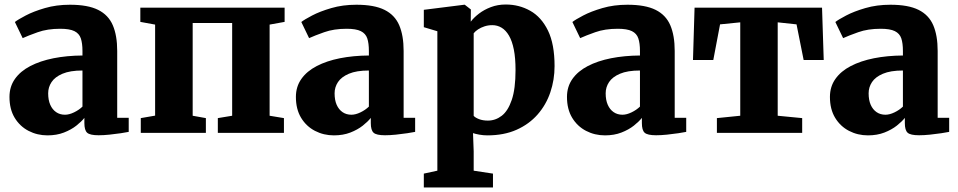

<svg xmlns="http://www.w3.org/2000/svg" viewBox="-20 -589 4248 851"><path d="M190.5 11Q145 11 106.5 -9Q68 -29 45 -67Q22 -105 22 -159.5Q22 -205 46.2 -239.2Q70.5 -273.5 114.2 -296.2Q158 -319 217 -330.8Q276 -342.5 345.5 -343V-363Q345.5 -397.5 338.2 -419Q331 -440.5 309.8 -451Q288.5 -461.5 247 -461.5Q190 -461.5 147.2 -446.2Q104.5 -431 80.5 -420L46 -491.5Q59 -502 93.8 -520.2Q128.5 -538.5 179 -553.2Q229.5 -568 290 -568Q369.5 -568 415 -545.2Q460.5 -522.5 480 -477Q499.5 -431.5 499.5 -363V-67H550.5V-4.5Q539 -2 515.5 1.5Q492 5 465.2 7.8Q438.5 10.5 417 10.5Q378.5 10.5 366.2 -0.8Q354 -12 354 -43.5V-66.5Q341.5 -50.5 318.5 -32.2Q295.5 -14 263.2 -1.5Q231 11 190.5 11ZM268 -80.5Q286.5 -80.5 308.2 -91Q330 -101.5 345.5 -116.5V-276.5Q290.5 -276.5 257 -262.2Q223.5 -248 208.5 -225.2Q193.5 -202.5 193.5 -175.5Q193.5 -145.5 202.8 -124.5Q212 -103.5 228.8 -92Q245.5 -80.5 268 -80.5Z M604 0V-65.5L667.5 -76.5V-480L602 -492V-555H1241.5V-492L1175 -480V-76L1238.5 -65.5V0H945.5V-65.5L1009 -76V-487H834V-76L892.5 -65.5V0Z M1460 11Q1414.5 11 1376 -9Q1337.5 -29 1314.5 -67Q1291.5 -105 1291.5 -159.5Q1291.5 -205 1315.8 -239.2Q1340 -273.5 1383.8 -296.2Q1427.5 -319 1486.5 -330.8Q1545.5 -342.5 1615 -343V-363Q1615 -397.5 1607.8 -419Q1600.5 -440.5 1579.2 -451Q1558 -461.5 1516.5 -461.5Q1459.5 -461.5 1416.8 -446.2Q1374 -431 1350 -420L1315.5 -491.5Q1328.5 -502 1363.2 -520.2Q1398 -538.5 1448.5 -553.2Q1499 -568 1559.5 -568Q1639 -568 1684.5 -545.2Q1730 -522.5 1749.5 -477Q1769 -431.5 1769 -363V-67H1820V-4.5Q1808.5 -2 1785 1.5Q1761.5 5 1734.8 7.8Q1708 10.5 1686.5 10.5Q1648 10.5 1635.8 -0.8Q1623.5 -12 1623.5 -43.5V-66.5Q1611 -50.5 1588 -32.2Q1565 -14 1532.8 -1.5Q1500.5 11 1460 11ZM1537.5 -80.5Q1556 -80.5 1577.8 -91Q1599.5 -101.5 1615 -116.5V-276.5Q1560 -276.5 1526.5 -262.2Q1493 -248 1478 -225.2Q1463 -202.5 1463 -175.5Q1463 -145.5 1472.2 -124.5Q1481.5 -103.5 1498.2 -92Q1515 -80.5 1537.5 -80.5Z M1858.5 242V180.5L1918.5 167.5V-450.5L1858.5 -468.5V-545.5L2037.5 -568H2040L2067 -547L2066.5 -493Q2080 -511 2102.8 -528.5Q2125.5 -546 2155.8 -557.5Q2186 -569 2221.5 -569Q2281 -569 2330.2 -541.2Q2379.5 -513.5 2408.8 -453.5Q2438 -393.5 2438 -296Q2438 -235 2419.2 -179.8Q2400.5 -124.5 2362.8 -81.5Q2325 -38.5 2269.5 -13.8Q2214 11 2140 11Q2122.5 11 2104.5 7.8Q2086.5 4.5 2076.5 1L2079.5 81.5V167.5L2165 180.5V242ZM2142.5 -54.5Q2176 -54.5 2203.8 -75.8Q2231.5 -97 2248.2 -146Q2265 -195 2265 -278.5Q2265 -331.5 2257.5 -369.2Q2250 -407 2236 -431Q2222 -455 2203.2 -466.2Q2184.5 -477.5 2162 -477.5Q2143.5 -477.5 2127.5 -472.2Q2111.5 -467 2099 -458.8Q2086.5 -450.5 2079.5 -441.5V-75.5Q2086.5 -67.5 2103.2 -61Q2120 -54.5 2142.5 -54.5Z M2661.5 11Q2616 11 2577.5 -9Q2539 -29 2516 -67Q2493 -105 2493 -159.5Q2493 -205 2517.2 -239.2Q2541.5 -273.5 2585.2 -296.2Q2629 -319 2688 -330.8Q2747 -342.5 2816.5 -343V-363Q2816.5 -397.5 2809.2 -419Q2802 -440.5 2780.8 -451Q2759.5 -461.5 2718 -461.5Q2661 -461.5 2618.2 -446.2Q2575.5 -431 2551.5 -420L2517 -491.5Q2530 -502 2564.8 -520.2Q2599.5 -538.5 2650 -553.2Q2700.5 -568 2761 -568Q2840.5 -568 2886 -545.2Q2931.5 -522.5 2951 -477Q2970.5 -431.5 2970.5 -363V-67H3021.5V-4.5Q3010 -2 2986.5 1.5Q2963 5 2936.2 7.8Q2909.5 10.5 2888 10.5Q2849.5 10.5 2837.2 -0.8Q2825 -12 2825 -43.5V-66.5Q2812.5 -50.5 2789.5 -32.2Q2766.5 -14 2734.2 -1.5Q2702 11 2661.5 11ZM2739 -80.5Q2757.5 -80.5 2779.2 -91Q2801 -101.5 2816.5 -116.5V-276.5Q2761.5 -276.5 2728 -262.2Q2694.5 -248 2679.5 -225.2Q2664.5 -202.5 2664.5 -175.5Q2664.5 -145.5 2673.8 -124.5Q2683 -103.5 2699.8 -92Q2716.5 -80.5 2739 -80.5Z M3157.5 0V-65.5L3261 -76V-490L3171.5 -481L3141.5 -323H3051.5L3058.5 -555H3623.5L3631 -323H3542L3510.5 -481L3427 -490V-76L3535.5 -65.5V0Z M3827 11Q3781.5 11 3743 -9Q3704.5 -29 3681.5 -67Q3658.5 -105 3658.5 -159.5Q3658.5 -205 3682.8 -239.2Q3707 -273.5 3750.8 -296.2Q3794.5 -319 3853.5 -330.8Q3912.5 -342.5 3982 -343V-363Q3982 -397.5 3974.8 -419Q3967.5 -440.5 3946.2 -451Q3925 -461.5 3883.5 -461.5Q3826.5 -461.5 3783.8 -446.2Q3741 -431 3717 -420L3682.5 -491.5Q3695.5 -502 3730.2 -520.2Q3765 -538.5 3815.5 -553.2Q3866 -568 3926.5 -568Q4006 -568 4051.5 -545.2Q4097 -522.5 4116.5 -477Q4136 -431.5 4136 -363V-67H4187V-4.5Q4175.5 -2 4152 1.5Q4128.5 5 4101.8 7.8Q4075 10.5 4053.5 10.5Q4015 10.5 4002.8 -0.8Q3990.5 -12 3990.5 -43.5V-66.5Q3978 -50.5 3955 -32.2Q3932 -14 3899.8 -1.5Q3867.5 11 3827 11ZM3904.5 -80.5Q3923 -80.5 3944.8 -91Q3966.5 -101.5 3982 -116.5V-276.5Q3927 -276.5 3893.5 -262.2Q3860 -248 3845 -225.2Q3830 -202.5 3830 -175.5Q3830 -145.5 3839.2 -124.5Q3848.5 -103.5 3865.2 -92Q3882 -80.5 3904.5 -80.5Z"/></svg>

Font: Merriweather 20pt Black
Style: Regular
Weight: 900
Version: Version 2.100